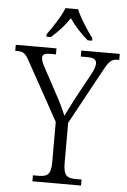

<svg xmlns="http://www.w3.org/2000/svg" viewBox="-68 -975 676 1019"><g transform="rotate(5 270.0 -465.5)"><path d="M151 -784V-771H175C214 -806 245 -839 272 -880C300 -839 331 -806 371 -771H395V-784C366 -822 324 -886 306 -931H239C222 -886 179 -822 151 -784ZM144 0H403V-32H373C328 -32 306 -42 306 -112V-326L467 -621C494 -671 508 -682 539 -682H547V-714H342V-682H377C412 -682 426 -672 426 -652C426 -638 420 -620 407 -596L335 -464C313 -421 294 -386 283 -361C268 -397 249 -437 226 -478L157 -606C147 -624 138 -643 138 -658C138 -671 144 -682 178 -682H210V-714H-7V-682H3C37 -682 48 -673 69 -634L240 -325V-109C240 -42 218 -32 173 -32H144Z"/></g></svg>

Font: Noto Serif Thai SemiCondensed Light
Style: Regular
Weight: 300
Width: 4
Designer: Monotype Design Team
Foundry: Monotype Imaging Inc.
Version: Version 2.002